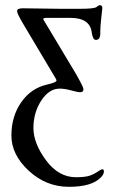

<svg xmlns="http://www.w3.org/2000/svg" viewBox="-20 -436 444 741"><path d="M68 -404 216 -402H288Q344 -402 352.5 -409Q361 -416 365 -416Q375 -416 375 -405Q375 -403 371 -368.5Q367 -334 367 -312V-307Q367 -282 350 -282Q338 -282 334 -311Q327 -367 252 -367H158Q142 -367 149 -358L273 -151Q302 -100 302 -92.5Q302 -85 298.5 -82.5Q295 -80 288 -80Q281 -80 255 -87Q229 -94 211 -94Q169 -94 139 -47.5Q109 -1 109 58Q109 117 157.5 182.5Q206 248 273 248Q307 248 324.5 242.5Q342 237 361.5 223.5Q381 210 381 226Q381 237 369 249Q334 285 246 285Q158 285 91 223Q24 161 24 87Q24 13 62 -41.5Q100 -96 163 -110Q198 -118 198 -125Q198 -128 195 -133L70 -343Q46 -383 46 -393.5Q46 -404 68 -404Z"/></svg>

Font: EB Garamond
Style: Regular
Weight: 400
Version: Version 0.012